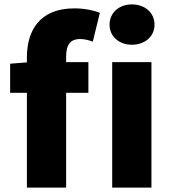

<svg xmlns="http://www.w3.org/2000/svg" viewBox="-20 -851 779 871"><path d="M102 -568 26 -562V-430H102V0H280V-430H381V-569H280V-596C280 -653 304 -674 343 -674C362 -674 383 -669 401 -662L433 -793C407 -803 367 -813 317 -813C159 -813 102 -711 102 -591ZM578 -648C638 -648 681 -686 681 -739C681 -793 638 -831 578 -831C520 -831 477 -793 477 -739C477 -686 520 -648 578 -648ZM489 0H667V-569H489Z"/></svg>

Font: Noto Sans T Chinese Black
Style: Bold
Weight: 900
Designer: Ryoko NISHIZUKA (kana & ideographs); Paul D. Hunt (Latin, Greek & Cyrillic); Wenlong ZHANG (bopomofo); Sandoll Communica
Foundry: Adobe Systems Incorporated
Version: Version 1.000;PS 1;hotconv 1.0.78;makeotf.lib2.5.61930